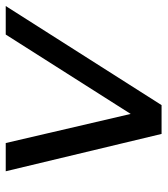

<svg xmlns="http://www.w3.org/2000/svg" viewBox="22 -592 570 653"><g transform="rotate(-90 306.5 -265.0)"><path d="M613 -530 276 0H178L51 -530H147L246 -105L516 -530Z"/></g></svg>

Font: Montserrat Alternates Medium
Style: Italic
Weight: 500
Italic angle: -11.3°
Designer: Julieta Ulanovsky
Foundry: Julieta Ulanovsky
Version: Version 7.200